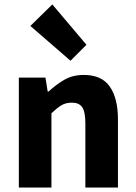

<svg xmlns="http://www.w3.org/2000/svg" viewBox="-20 -846 612 866"><path d="M65 0V-496H185L195 -433H199Q231 -463 269 -485.5Q307 -508 358 -508Q439 -508 475.5 -455Q512 -402 512 -308V0H365V-289Q365 -343 350.5 -363Q336 -383 304 -383Q276 -383 256 -370.5Q236 -358 212 -335V0ZM298 -572 117 -729 216 -826 370 -644Z"/></svg>

Font: TT Toshiba Sans
Style: Bold
Weight: 700
Designer: Paul D. Hunt
Foundry: Toshiba Corporation
Version: Version 2.020;PS 2.000;hotconv 1.0.86;makeotf.lib2.5.63406